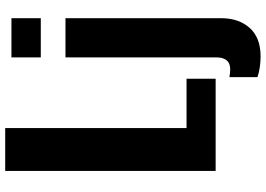

<svg xmlns="http://www.w3.org/2000/svg" viewBox="-162 -688 1023 739"><g transform="rotate(-90 349.5 -318.5)"><path d="M61 0V-810H226V-112H416V0ZM502 173Q481 173 460.5 170Q440 167 422 161V53Q428 54 436 55Q444 56 451 56Q467 56 477 50.5Q487 45 492.5 33Q498 21 498 3V-578H649V21Q649 89 611.5 131Q574 173 502 173ZM498 -673V-786H649V-673Z"/></g></svg>

Font: Oswald SemiBold
Style: Regular
Weight: 600
Designer: Vernon Adams
Foundry: Vernon Adams
Version: Version 4.100; ttfautohint (v1.8.1.43-b0c9)